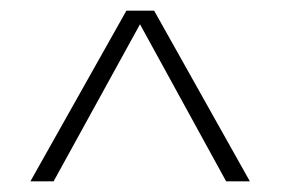

<svg xmlns="http://www.w3.org/2000/svg" viewBox="-20 -770 526 360"><path d="M37 -430 217 -750H269L448.5 -430H404L242.5 -724.5L80.5 -430Z"/></svg>

Font: Didactic
Style: Regular
Weight: 400
Designer: Tyler Finck
Foundry: Etcetera Type Co
Version: Version 3.007;FEAKit 1.0